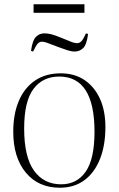

<svg xmlns="http://www.w3.org/2000/svg" viewBox="-20 -864 555 898"><path d="M260 14Q159 14 100.5 -57Q42 -128 42 -248Q42 -331 68 -392Q94 -453 143.5 -487Q193 -521 264 -521Q329 -521 375.5 -489.5Q422 -458 447.5 -402Q473 -346 473 -270Q473 -184 447.5 -120Q422 -56 374.5 -21Q327 14 260 14ZM266 -2Q340 -2 381 -61.5Q422 -121 422 -248Q422 -506 257 -506Q180 -506 136.5 -448Q93 -390 93 -263Q93 -130 139 -66Q185 -2 266 -2ZM137 -804V-844H375V-804ZM330 -623Q314 -623 295.5 -629Q277 -635 250 -645Q212 -660 198.5 -664.5Q185 -669 176 -669Q165 -669 156.5 -660Q148 -651 135 -623L125 -626Q132 -676 148.5 -692Q165 -708 187 -708Q202 -708 219 -704Q236 -700 267 -687Q305 -671 318 -666.5Q331 -662 341 -662Q350 -662 359 -669.5Q368 -677 382 -708L392 -705Q385 -653 368 -638Q351 -623 330 -623Z"/></svg>

Font: Display Extralight
Style: Regular
Weight: 200
Designer: Latin by Veronika Burian and Jose Scaglione. Greek by Irene Vlachou. Cyrillic by Vera Evstafieva.
Foundry: TypeTogether
Version: Version 3.002